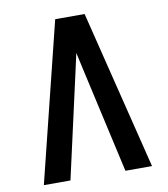

<svg xmlns="http://www.w3.org/2000/svg" viewBox="-82 -805 765 874"><g transform="rotate(-10 300.0 -367.5)"><path d="M50 0 232 -735H368L550 0H427L317 -490Q313 -509 308.5 -528.5Q304 -548 300 -567Q296 -548 291.5 -528.5Q287 -509 283 -490L173 0Z"/></g></svg>

Font: Iosevka Aile
Style: Bold
Weight: 700
Designer: Belleve Invis
Foundry: Belleve Invis
Version: Version 28.0.1; ttfautohint (v1.8.4)